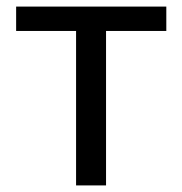

<svg xmlns="http://www.w3.org/2000/svg" viewBox="-20 -563 553 583"><path d="M211 0H302V-469H485V-543H29V-469H211Z"/></svg>

Font: Noto Sans CJK KR Regular
Style: Regular
Weight: 400
Designer: Ryoko NISHIZUKA (kana & ideographs); Paul D. Hunt (Latin, Greek & Cyrillic); Wenlong ZHANG (bopomofo); Sandoll Communica
Foundry: Adobe Systems Incorporated
Version: Version 1.004;PS 1.004;hotconv 1.0.82;makeotf.lib2.5.63406